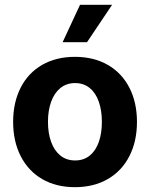

<svg xmlns="http://www.w3.org/2000/svg" viewBox="-20 -776 630 807"><path d="M35.2 -263.7Q35.2 -345.2 66.7 -407.2Q98.1 -469.2 157 -503.2Q215.8 -537.1 294.9 -537.1Q374 -537.1 433.1 -503.2Q492.2 -469.2 523.9 -407.2Q555.7 -345.2 555.7 -263.7Q555.7 -182.1 523.9 -119.9Q492.2 -57.6 433.1 -23.4Q374 10.7 294.9 10.7Q215.8 10.7 157.2 -23.4Q98.6 -57.6 66.9 -119.9Q35.2 -182.1 35.2 -263.7ZM408.2 -263.7Q408.2 -311 395.5 -347.9Q382.8 -384.8 357.4 -405.8Q332 -426.8 295.9 -426.8Q259.3 -426.8 233.6 -405.8Q208 -384.8 194.8 -347.9Q181.6 -311 181.6 -263.7Q181.6 -216.8 194.8 -179.9Q208 -143.1 233.6 -122.3Q259.3 -101.6 295.9 -101.6Q332 -101.6 357.4 -122.3Q382.8 -143.1 395.5 -179.7Q408.2 -216.3 408.2 -263.7ZM316.4 -755.9H451.2L345.7 -598.6H243.2Z"/></svg>

Font: Pretendard
Style: Bold
Weight: 700
Designer: Base glyphs from Inter by Rasmus Andersson; Hangeul glyphs from Noto Sans CJK(Source Han Sans) by Jang Soo-young and Kan
Foundry: Kil Hyung-jin
Version: Version 1.309